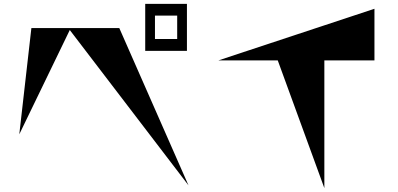

<svg xmlns="http://www.w3.org/2000/svg" viewBox="-20 -887 2040 985"><path d="M725 -867H939V-626H725ZM889 -687V-807H775V-687ZM947 64 338 -733 79 -198 141 -743H592Z M1901 -842V-577H1644V78L1405 -577H1100Z"/></svg>

Font: Chokokutai
Style: Regular
Weight: 400
Designer: 108号,108go
Foundry: Font Zone 108
Version: Version 1.000; ttfautohint (v1.8.3)